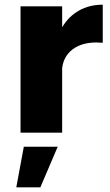

<svg xmlns="http://www.w3.org/2000/svg" viewBox="-20 -568 470 822"><path d="M49.8 0ZM419.9 -547.9V-384.8Q411.1 -385.7 393.1 -386.2Q330.1 -386.2 291 -356.7Q252 -327.1 246.1 -275.9V0H67.9V-541H246.1V-451.2Q273.9 -498 318.4 -522.9Q362.8 -547.9 419.9 -547.9ZM82 60.1H227.1L152.8 233.9H49.8Z"/></svg>

Font: Argentum Sans
Style: Bold
Weight: 700
Designer: Julieta Ulanovsky (Modified by Cristiano Sobral)
Foundry: Julieta Ulanovsky
Version: Version 1.000; ttfautohint (v1.5.65-e2d9)